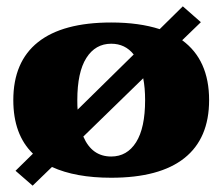

<svg xmlns="http://www.w3.org/2000/svg" viewBox="-20 -551 702 606"><path d="M640 -235Q640 -114 562 -52Q484 10 331 10Q218 10 144 -24L83 35L29 -12L84 -66Q22 -126 22 -235Q22 -356 100 -418Q178 -480 331 -480Q419 -480 484 -459L557 -531L614 -481L555 -424Q640 -362 640 -235ZM225 -205 402 -379Q375 -413 331 -413Q281 -413 252.5 -368Q224 -323 224 -235Q224 -214 225 -205ZM438 -235Q438 -274 432 -304L243 -120Q270 -57 331 -57Q381 -57 409.5 -102Q438 -147 438 -235Z"/></svg>

Font: Taviraj Black
Style: Regular
Weight: 900
Designer: Katatrad Team
Foundry: CadsonDemak
Version: Version 1.001